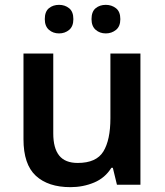

<svg xmlns="http://www.w3.org/2000/svg" viewBox="-20 -763 680 793"><path d="M560 -542V0H463L446 -70H440Q414 -28 368.5 -9Q323 10 271 10Q179 10 128 -37Q77 -84 77 -188V-542H200V-212Q200 -151 224.5 -120.5Q249 -90 301 -90Q378 -90 407 -137.5Q436 -185 436 -275V-542ZM165 -684Q165 -715 182 -729Q199 -743 224 -743Q248 -743 265.5 -729Q283 -715 283 -684Q283 -654 265.5 -639.5Q248 -625 224 -625Q199 -625 182 -640Q165 -655 165 -684ZM358 -684Q358 -715 375 -729Q392 -743 417 -743Q441 -743 459 -729Q477 -715 477 -684Q477 -654 459 -639.5Q441 -625 417 -625Q392 -625 375 -640Q358 -655 358 -684Z"/></svg>

Font: Noto Sans New Tai Lue SemiBold
Style: Regular
Weight: 600
Version: Version 2.003